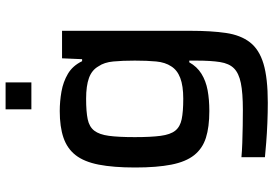

<svg xmlns="http://www.w3.org/2000/svg" viewBox="-162 -584 955 670"><g transform="rotate(-90 315.0 -249.5)"><path d="M291 208Q256 208 220 206.5Q184 205 152.5 202.5Q121 200 101 198V116Q122 118 151 119Q180 120 210.5 120.5Q241 121 266 121Q325 121 359.5 114Q394 107 411 90Q428 73 433 41Q438 9 438 -41V-66H432Q417 -39 392 -23.5Q367 -8 334.5 -2Q302 4 262 4Q206 4 168.5 -8Q131 -20 108 -49Q85 -78 75 -128.5Q65 -179 65 -255Q65 -331 75 -382Q85 -433 108 -462.5Q131 -492 169 -505Q207 -518 262 -518Q296 -518 330 -512Q364 -506 392 -489.5Q420 -473 436 -440H443L446 -510H542V-62Q542 11 534.5 62Q527 113 502 145.5Q477 178 427 193Q377 208 291 208ZM305 -87Q350 -87 377.5 -97.5Q405 -108 418 -129Q432 -150 435 -181.5Q438 -213 438 -256Q438 -299 435 -331Q432 -363 418 -383Q405 -406 377.5 -416Q350 -426 305 -426Q260 -426 233.5 -420.5Q207 -415 193.5 -397.5Q180 -380 175.5 -346.5Q171 -313 171 -256Q171 -200 175.5 -166Q180 -132 193.5 -115Q207 -98 233.5 -92.5Q260 -87 305 -87ZM268 -617V-707H362V-617Z"/></g></svg>

Font: Saira SemiExpanded Medium
Style: Regular
Weight: 500
Width: 6
Designer: Hector Gatti with collaboration of the Omnibus-Type team
Foundry: Omnibus-Type
Version: Version 1.101